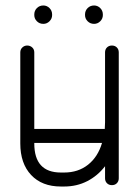

<svg xmlns="http://www.w3.org/2000/svg" viewBox="-20 -675 506 700"><path d="M413 -25Q413 -14 406 -7Q399 0 388 0Q377 0 370 -7Q363 -14 363 -25V-69Q336 -34 298 -14.5Q260 5 214 5H202Q133 5 93.5 -37Q54 -79 54 -152V-484Q54 -495 61.5 -502Q69 -509 79 -509Q90 -509 97.5 -502Q105 -495 105 -484V-205H362Q363 -216 363 -229V-484Q363 -495 370 -502Q377 -509 388 -509Q399 -509 406 -502Q413 -495 413 -484ZM202 -46H214Q265 -46 301 -74.5Q337 -103 352 -154H105V-152Q105 -46 202 -46ZM290 -622Q290 -636 299.5 -645.5Q309 -655 323 -655Q336 -655 345.5 -645.5Q355 -636 355 -622V-620Q355 -607 345.5 -597.5Q336 -588 323 -588Q309 -588 299.5 -597.5Q290 -607 290 -620ZM105 -622Q105 -636 114.5 -645.5Q124 -655 138 -655Q151 -655 160.5 -645.5Q170 -636 170 -622V-620Q170 -607 160.5 -597.5Q151 -588 138 -588Q124 -588 114.5 -597.5Q105 -607 105 -620Z"/></svg>

Font: Libertine Sup
Style: Regular
Weight: 400
Designer: Bastien Sozeau
Foundry: NBR — Bastien Sozeau
Version: Version 2.003; ttfautohint (v1.8.4.7-5d5b);gftools[0.9.33]